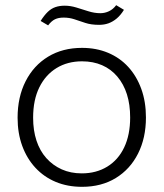

<svg xmlns="http://www.w3.org/2000/svg" viewBox="-20 -714 632 742"><path d="M297 8Q241 8 195.5 -11Q150 -30 117 -65.5Q84 -101 66 -150Q48 -199 48 -259Q48 -339 79 -400Q110 -461 166 -495Q222 -529 297 -529Q352 -529 397.5 -510Q443 -491 475.5 -455.5Q508 -420 526 -370.5Q544 -321 544 -260Q544 -181 513.5 -120.5Q483 -60 427.5 -26Q372 8 297 8ZM296 -44Q352 -44 394.5 -70Q437 -96 460 -144.5Q483 -193 483 -260Q483 -310 470.5 -349.5Q458 -389 433.5 -418Q409 -447 374.5 -462Q340 -477 297 -477Q241 -477 198.5 -451Q156 -425 132 -376.5Q108 -328 108 -259Q108 -210 121 -170.5Q134 -131 159 -103Q184 -75 218.5 -59.5Q253 -44 296 -44ZM363 -618Q332 -618 309.5 -625.5Q287 -633 267.5 -639.5Q248 -646 226 -646Q206 -646 192.5 -639.5Q179 -633 166 -616L137 -633Q151 -655 164.5 -668Q178 -681 194 -686.5Q210 -692 230 -692Q252 -692 275 -685Q298 -678 321.5 -670.5Q345 -663 368 -663Q385 -663 401 -670.5Q417 -678 429 -694L459 -676Q446 -655 431 -642.5Q416 -630 399.5 -624Q383 -618 363 -618Z"/></svg>

Font: Mona Sans Light
Style: Regular
Weight: 300
Designer: Deni Anggara
Foundry: GitHub
Version: Version 2.000